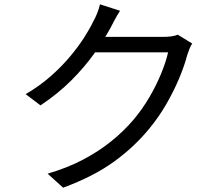

<svg xmlns="http://www.w3.org/2000/svg" viewBox="-20 -827 1040 891"><path d="M872 -625Q865 -615 859 -599.5Q853 -584 849 -572Q836 -522 811 -462.5Q786 -403 751 -342.5Q716 -282 671 -228Q603 -145 508.5 -76.5Q414 -8 273 44L201 -21Q293 -48 366 -86.5Q439 -125 497 -172Q555 -219 600 -272Q639 -318 671.5 -373Q704 -428 727 -483.5Q750 -539 760 -584H389L421 -656Q433 -656 466 -656Q499 -656 541.5 -656Q584 -656 626 -656Q668 -656 699.5 -656Q731 -656 740 -656Q760 -656 777 -658.5Q794 -661 805 -666ZM537 -777Q524 -757 512 -734.5Q500 -712 493 -698Q463 -643 418 -579.5Q373 -516 311 -454Q249 -392 168 -338L99 -390Q164 -428 215 -473Q266 -518 304.5 -564Q343 -610 370 -652Q397 -694 413 -728Q421 -741 430.5 -764.5Q440 -788 444 -807Z"/></svg>

Font: Noto Sans KR
Style: Regular
Weight: 400
Designer: Ryoko NISHIZUKA  (kana, bopomofo & ideographs); Paul D. Hunt (Latin, Greek & Cyrillic); Sandoll Communications , Soo-you
Foundry: Adobe
Version: Version 2.004-H2;hotconv 1.0.118;makeotfexe 2.5.65603